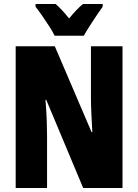

<svg xmlns="http://www.w3.org/2000/svg" viewBox="-20 -947 696 967"><path d="M597 0H399L213 -444H209Q214 -385 215.5 -339.5Q217 -294 217 -263V0H59V-714H256L441 -282H445Q442 -336 440 -379.5Q438 -423 438 -455V-714H597ZM255 -767Q247 -785 229 -813Q211 -841 191.5 -869Q172 -897 159 -913V-927H260Q275 -914 292 -896Q309 -878 328 -854Q368 -903 398 -927H497V-913Q483 -894 465 -867Q447 -840 430 -813.5Q413 -787 402 -767Z"/></svg>

Font: Noto Sans Kannada ExtraCondensed Black
Style: Regular
Weight: 900
Width: 2
Designer: Jelle Bosma - Monotype Design Team
Foundry: Monotype Imaging Inc.
Version: Version 2.005; ttfautohint (v1.8.4.7-5d5b)